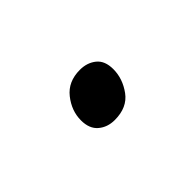

<svg xmlns="http://www.w3.org/2000/svg" viewBox="-22 -449 357 357"><g transform="rotate(-45 156.5 -270.0)"><path d="M150 -214Q131 -214 118 -225Q105 -236 105 -258Q105 -283 122 -304.5Q139 -326 170 -326Q189 -326 202 -315.5Q215 -305 215 -283Q215 -258 199 -236Q183 -214 150 -214Z"/></g></svg>

Font: Playwrite DK Loopet Light
Style: Regular
Weight: 300
Version: Version 1.003